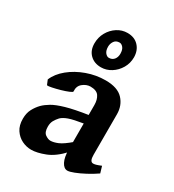

<svg xmlns="http://www.w3.org/2000/svg" viewBox="-167 -765 795 876"><g transform="rotate(30 230.5 -327.0)"><path d="M459 -50.8Q433.6 -33.2 406.2 -18.8Q378.9 -4.4 356.2 4.4Q333.5 13.2 322.3 13.2Q303.7 13.2 291.7 -10Q279.8 -33.2 279.8 -73.2V-307.6Q279.8 -335.9 267.6 -354Q255.4 -372.1 222.2 -372.1Q201.2 -371.6 182.6 -356.4Q164.1 -341.3 166.5 -314Q167 -310.1 151.1 -303.5Q135.3 -296.9 113 -290.5Q90.8 -284.2 71.8 -280.3Q52.7 -276.4 47.4 -277.8L37.1 -302.7Q51.8 -338.4 87.6 -367.7Q123.5 -397 171.1 -414.1Q218.8 -431.2 269 -431.2Q332 -431.2 361.1 -399.9Q390.1 -368.7 390.1 -322.8V-108.4Q390.1 -73.7 408.2 -73.7Q414.6 -73.7 422.6 -75.9Q430.7 -78.1 448.7 -85.4ZM284.2 -211.4Q229 -202.6 206.1 -194.3Q183.1 -186 170.9 -174.3Q159.7 -162.1 152.3 -148.9Q145 -135.7 145 -116.7Q145 -86.9 159.9 -76.7Q174.8 -66.4 186.5 -66.4Q203.6 -66.4 226.1 -75.9Q248.5 -85.4 284.2 -116.2L287.6 -65.4Q245.6 -19.5 203.6 -3.2Q161.6 13.2 131.3 13.2Q106 13.2 82.5 1.7Q59.1 -9.8 43.7 -32.7Q28.3 -55.7 28.3 -90.8Q28.3 -120.6 39.6 -141.8Q50.8 -163.1 66.9 -179.7Q81.5 -194.3 103.8 -207.5Q126 -220.7 168 -232.9Q210 -245.1 284.2 -256.3ZM327.6 -586.9Q327.6 -555.2 312.3 -529.1Q296.9 -502.9 272 -487.3Q247.1 -471.7 219.2 -471.7Q183.6 -471.7 161.4 -493.4Q139.2 -515.1 139.2 -551.8Q139.2 -584 154.1 -610.4Q168.9 -636.7 193.6 -652.6Q218.3 -668.5 247.1 -668.5Q283.7 -668.5 305.4 -645.8Q327.1 -623 327.6 -586.9ZM265.6 -569.3Q265.6 -590.8 256.6 -601.6Q247.6 -612.3 237.3 -612.3Q218.8 -612.3 209.7 -599.1Q200.7 -585.9 200.7 -570.3Q200.7 -549.3 209.7 -538.3Q218.8 -527.3 228.5 -527.3Q246.1 -527.3 255.9 -539.3Q265.6 -551.3 265.6 -569.3Z"/></g></svg>

Font: Dai Banna SIL SemiBold
Style: Regular
Weight: 600
Designer: Victor Gaultney
Foundry: SIL International
Version: Version 4.000